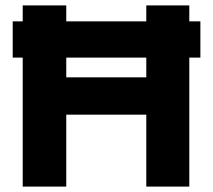

<svg xmlns="http://www.w3.org/2000/svg" viewBox="-20 -690 788 710"><path d="M64 -670V-611H27V-477H64V0H225V-266H521V0H680V-477H721V-611H680V-670H521V-611H225V-670ZM225 -404V-477H521V-404Z"/></svg>

Font: LT Wave Alt Black
Style: Regular
Weight: 900
Designer: Daniel Lyons
Version: Version 2.5 (Glyphs App)